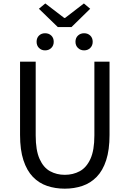

<svg xmlns="http://www.w3.org/2000/svg" viewBox="-20 -1096 761 1129"><path d="M360.8 13.4Q304.7 13.4 256.8 -2.9Q208.8 -19.2 173.2 -56.1Q137.7 -93 117.8 -153.8Q97.9 -214.5 97.9 -302.4V-733.4H189.9V-299.9Q189.9 -212.2 212.7 -161.4Q235.5 -110.5 274.3 -89.3Q313.1 -68 360.8 -68Q409.8 -68 449 -89.3Q488.3 -110.5 511.7 -161.4Q535 -212.2 535 -299.9V-733.4H624.1V-302.4Q624.1 -214.5 604.3 -153.8Q584.6 -93 548.6 -56.1Q512.7 -19.2 464.6 -2.9Q416.5 13.4 360.8 13.4ZM319.9 -936.9 208.7 -1044.5 246.4 -1075.7 357.7 -990.5H362.7L473.3 -1075.7L510.4 -1044.5L400.4 -936.9ZM245.1 -799.8Q223.4 -799.8 209.3 -814Q195.2 -828.2 195.2 -850.3Q195.2 -873.1 209.3 -886.8Q223.4 -900.5 245.1 -900.5Q267.3 -900.5 281.6 -886.8Q295.9 -873.1 295.9 -850.3Q295.9 -828.2 281.6 -814Q267.3 -799.8 245.1 -799.8ZM474.6 -799.8Q453 -799.8 438.4 -814Q423.8 -828.2 423.8 -850.3Q423.8 -873.1 438.4 -886.8Q453 -900.5 474.6 -900.5Q496.3 -900.5 510.7 -886.8Q525.1 -873.1 525.1 -850.3Q525.1 -828.2 510.7 -814Q496.3 -799.8 474.6 -799.8Z"/></svg>

Font: Noto Sans KR Thin
Style: Regular
Weight: 100
Designer: Ryoko NISHIZUKA 西塚涼子 (kana, bopomofo & ideographs); Paul D. Hunt (Latin, Greek & Cyrillic); Sandoll Communications 산돌커뮤니
Foundry: Adobe
Version: Version 2.004-H2;hotconv 1.0.118;makeotfexe 2.5.65603